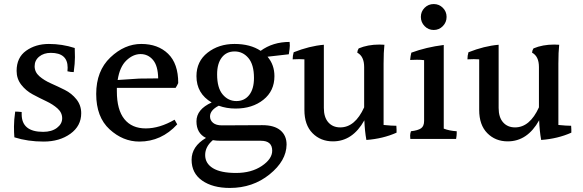

<svg xmlns="http://www.w3.org/2000/svg" viewBox="-20 -734 2880 948"><path d="M62 -384Q62 -450 109 -483.5Q156 -517 221.5 -517Q287 -517 349 -497Q350 -481 350 -451.5Q350 -422 344 -378Q329 -378 313 -382Q314 -392 314 -400Q314 -473 231 -473Q196 -473 173.5 -454.5Q151 -436 151 -407Q151 -378 174.5 -357.5Q198 -337 232 -322Q266 -307 300 -290Q334 -273 357.5 -243.5Q381 -214 381 -175Q381 -112 327.5 -73.5Q274 -35 195.5 -35Q117 -35 51 -56Q49 -78 49 -109.5Q49 -141 55 -183Q67 -183 87 -181Q87 -175 87 -170Q87 -83 193 -83Q235 -83 261 -102.5Q287 -122 287 -150Q287 -178 264 -198.5Q241 -219 208 -234.5Q175 -250 141.5 -268Q108 -286 85 -315.5Q62 -345 62 -384Z M561 -339 667 -346 761 -347Q760 -409 735.5 -438Q711 -467 674 -467Q637 -467 604 -435.5Q571 -404 561 -339ZM557 -300V-283Q557 -192 594 -146Q631 -100 699.5 -100Q768 -100 842 -143L855 -120Q777 -35 668 -35Q587 -35 521 -95.5Q455 -156 455 -270Q455 -384 525 -450.5Q595 -517 677.5 -517Q760 -517 810 -468.5Q860 -420 860 -324Q855 -312 847 -300Z M1234 -349Q1234 -415 1206.5 -447.5Q1179 -480 1138.5 -480Q1098 -480 1075 -450Q1052 -420 1052 -367Q1052 -300 1079.5 -267.5Q1107 -235 1147 -235Q1187 -235 1210.5 -265Q1234 -295 1234 -349ZM1268 -39H1068Q1047 -39 1031 -42Q993 -10 993 31.5Q993 73 1031.5 96.5Q1070 120 1145.5 120Q1221 120 1272.5 85.5Q1324 51 1324 10Q1324 -39 1268 -39ZM1276 -116Q1334 -116 1364.5 -90.5Q1395 -65 1395 -20Q1394 60 1311 127Q1228 194 1115 194Q1030 194 978 157.5Q926 121 926 55Q926 -11 997 -53Q950 -76 950 -135Q950 -194 1025 -228Q950 -272 950 -358Q950 -431 1005 -474Q1060 -517 1138 -517Q1216 -517 1267 -483Q1327 -527 1410 -527Q1411 -522 1411 -509Q1411 -496 1406 -466L1301 -454Q1335 -414 1335 -358Q1335 -285 1280.5 -241.5Q1226 -198 1143 -198Q1099 -198 1060 -212Q1017 -190 1017 -159Q1017 -140 1032 -127.5Q1047 -115 1076 -115L1271 -116Q1273 -116 1276 -116Z M1874 -420V-117Q1914 -113 1937 -113Q1938 -103 1938 -94Q1938 -85 1938 -79Q1871 -49 1789 -43Q1781 -87 1779 -140Q1721 -36 1624 -36Q1563 -36 1523 -76.5Q1483 -117 1483 -191V-441Q1471 -442 1456.5 -442Q1442 -442 1425 -441Q1425 -459 1430 -476Q1508 -507 1579 -513V-201Q1579 -155 1601 -130Q1623 -105 1660 -105Q1733 -105 1778 -204V-403Q1778 -456 1744 -474Q1745 -486 1751 -495Q1796 -514 1853 -514Q1865 -514 1878 -513Q1874 -477 1874 -420Z M2185 -650.5Q2185 -624 2166.5 -605Q2148 -586 2121.5 -586Q2095 -586 2076.5 -605Q2058 -624 2058 -650.5Q2058 -677 2076.5 -695.5Q2095 -714 2121.5 -714Q2148 -714 2166.5 -695.5Q2185 -677 2185 -650.5ZM2235 -86Q2235 -83 2235 -74.5Q2235 -66 2232 -48H2006Q2005 -54 2005 -64Q2005 -74 2009 -86Q2044 -90 2059 -100.5Q2074 -111 2074 -137V-437Q2057 -439 2039 -439Q2021 -439 2005 -438Q2007 -459 2011 -474Q2084 -501 2171 -512V-99Q2199 -88 2235 -86Z M2737 -420V-117Q2777 -113 2800 -113Q2801 -103 2801 -94Q2801 -85 2801 -79Q2734 -49 2652 -43Q2644 -87 2642 -140Q2584 -36 2487 -36Q2426 -36 2386 -76.5Q2346 -117 2346 -191V-441Q2334 -442 2319.5 -442Q2305 -442 2288 -441Q2288 -459 2293 -476Q2371 -507 2442 -513V-201Q2442 -155 2464 -130Q2486 -105 2523 -105Q2596 -105 2641 -204V-403Q2641 -456 2607 -474Q2608 -486 2614 -495Q2659 -514 2716 -514Q2728 -514 2741 -513Q2737 -477 2737 -420Z"/></svg>

Font: Halant Medium
Style: Regular
Weight: 500
Designer: Hitesh Malaviya (Devanagari), Satya Rajpurohit (Latin)
Foundry: Indian Type Foundry
Version: Version 1.101;PS 1.0;hotconv 1.0.78;makeotf.lib2.5.61930; tt